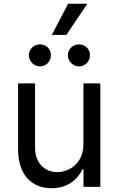

<svg xmlns="http://www.w3.org/2000/svg" viewBox="-20 -985 625 1012"><path d="M419.7 -223.7C419.7 -123.9 343.8 -77.8 282 -77.8C213.4 -77.8 164.8 -127.8 164.8 -206.3V-545.5H75.3V-198.9C75.3 -60.7 149.1 7.1 252.1 7.1C334.5 7.1 388.8 -36.9 414.4 -93H420.1V0H508.9V-545.5H419.7ZM132.1 -693.2C132.1 -662.6 159.4 -634.9 190.3 -634.9C223.7 -634.9 248.6 -662.6 248.6 -693.2C248.6 -726.6 223.7 -751.1 190.3 -751.1C159.4 -751.1 132.1 -726.6 132.1 -693.2ZM253.2 -800.8H329.9L440.3 -965.2H338.8ZM337.7 -693.2C337.7 -662.6 365.1 -634.9 396 -634.9C429.3 -634.9 454.2 -662.6 454.2 -693.2C454.2 -726.6 429.3 -751.1 396 -751.1C365.1 -751.1 337.7 -726.6 337.7 -693.2Z"/></svg>

Font: Margiela Sans Text
Style: Regular
Weight: 400
Designer: Stefan Endress, Andreas Faust
Version: Version 1.100;FEAKit 1.0